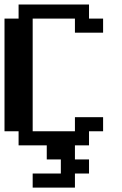

<svg xmlns="http://www.w3.org/2000/svg" viewBox="-20 -645 540 852"><path d="M125 125H250V62.5H187.5V0H312.5V62.5H375V125H312.5V187.5H125ZM0 -562.5H62.5V-625H375V-562.5H437.5V-500H312.5V-562.5H125V-62.5H312.5V-125H437.5V-62.5H375V0H62.5V-62.5H0Z"/></svg>

Font: NeoDunggeunmo
Style: Regular
Weight: 400
Monospace: yes
Version: Version 1.600